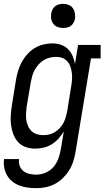

<svg xmlns="http://www.w3.org/2000/svg" viewBox="-21 -763 542 996"><path d="M167 213Q144 213 122 210Q100 207 80 199.5Q60 192 43 178.5Q26 165 15.5 146.5Q5 128 1 106Q-3 84 0 62H78Q75 80 81 97Q87 114 100.5 124.5Q114 135 131.5 139Q149 143 167 143Q191 143 215 133Q239 123 256 103.5Q273 84 281.5 60.5Q290 37 294 13L310 -81Q298 -61 282 -43.5Q266 -26 246.5 -14Q227 -2 205 3Q183 8 161 8Q161 8 161 8Q161 8 161 8Q135 8 111.5 -0.5Q88 -9 72 -27Q56 -45 47.5 -68.5Q39 -92 36 -116.5Q33 -141 35 -167.5Q37 -194 41 -219L62 -349Q66 -373 73 -396Q80 -419 91.5 -440.5Q103 -462 120 -481Q137 -500 158 -513Q179 -526 203 -532Q227 -538 250 -538Q273 -538 294.5 -531Q316 -524 331.5 -508.5Q347 -493 355.5 -473Q364 -453 368 -431L384 -530H501V-460H451L371 24Q367 49 359.5 73Q352 97 338.5 119Q325 141 306 160Q287 179 264 191Q241 203 216.5 208Q192 213 167 213ZM204 -62Q219 -62 234.5 -65.5Q250 -69 263.5 -77.5Q277 -86 288.5 -98Q300 -110 307.5 -124Q315 -138 319.5 -153Q324 -168 327 -183L348 -313Q351 -330 352.5 -348Q354 -366 352 -382.5Q350 -399 345 -415Q340 -431 329.5 -443.5Q319 -456 303.5 -462Q288 -468 270 -468Q254 -468 237.5 -464Q221 -460 206 -451Q191 -442 179.5 -429Q168 -416 159.5 -401Q151 -386 146.5 -370Q142 -354 139 -338L117 -208Q115 -191 114 -173.5Q113 -156 115.5 -140Q118 -124 124.5 -109Q131 -94 142.5 -83Q154 -72 170 -67Q186 -62 203 -62ZM306 -618Q291 -618 277.5 -623Q264 -628 255.5 -639.5Q247 -651 244.5 -665.5Q242 -680 245 -695Q247 -705 252 -715Q257 -725 266 -731.5Q275 -738 285.5 -740.5Q296 -743 306 -743Q321 -743 335 -737.5Q349 -732 357 -720.5Q365 -709 367.5 -694.5Q370 -680 368 -665Q366 -655 360.5 -645Q355 -635 346 -628.5Q337 -622 326.5 -620Q316 -618 306 -618Z"/></svg>

Font: Iosevka Curly Slab Oblique
Style: Regular
Weight: 400
Italic angle: -9°
Monospace: yes
Designer: Belleve Invis
Foundry: Belleve Invis
Version: Version 11.1.0; ttfautohint (v1.8.3)